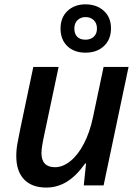

<svg xmlns="http://www.w3.org/2000/svg" viewBox="-20 -845 630 875"><path d="M247.1 -540 184.1 -242.2Q168.9 -173.3 168.9 -147.9Q168.9 -83 231 -83Q266.1 -83 300.8 -110.8Q335.4 -138.7 362.3 -190.2Q389.2 -241.7 403.8 -311L452.1 -540H565.9L452.1 0H361.8L372.1 -100.1H368.2Q328.1 -43.5 284.7 -16.8Q241.2 9.8 190.9 9.8Q125.5 9.8 89.8 -27.3Q54.2 -64.5 54.2 -133.8Q54.2 -164.6 60.1 -194.6Q65.9 -224.6 71.8 -254.9L131.8 -540ZM485.8 -715.8Q485.8 -665 453.6 -635Q421.4 -605 369.6 -605Q317.9 -605 286.9 -634.8Q255.9 -664.6 255.9 -714.8Q255.9 -765.1 287.6 -795.2Q319.3 -825.2 369.6 -825.2Q420.4 -825.2 453.1 -795.7Q485.8 -766.1 485.8 -715.8ZM421.9 -714.8Q421.9 -739.3 407.2 -753.2Q392.6 -767.1 369.6 -767.1Q347.7 -767.1 333.3 -753.2Q318.8 -739.3 318.8 -714.8Q318.8 -690.9 331.8 -677.5Q344.7 -664.1 369.6 -664.1Q392.6 -664.1 407.2 -677.5Q421.9 -690.9 421.9 -714.8Z"/></svg>

Font: Open Sans Semibold
Style: Italic
Weight: 600
Italic angle: -12°
Foundry: Ascender Corporation
Version: Version 1.10